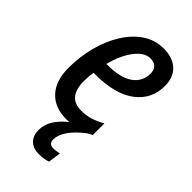

<svg xmlns="http://www.w3.org/2000/svg" viewBox="-236 -617 902 902"><g transform="rotate(45 215.0 -166.0)"><path d="M193 10Q116 10 73 -36.5Q30 -83 30 -168Q30 -243 48 -311Q66 -379 99 -432.5Q132 -486 178.5 -517.5Q225 -549 282 -549Q343 -549 377 -517Q411 -485 411 -428Q411 -340 341.5 -287.5Q272 -235 141 -235H130Q125 -205 125 -176Q125 -68 214 -68Q246 -68 273 -76Q300 -84 334 -103V-26Q322 -19 310 -13Q219 57 217 119Q217 150 247 150Q256 150 266 148.5Q276 147 286 145L277 208Q263 213 248.5 215Q234 217 218 217Q179 217 158 195.5Q137 174 137 139Q137 101 156.5 70Q176 39 213 9Q203 10 193 10ZM149 -307Q235 -307 278.5 -337.5Q322 -368 322 -422Q322 -445 309.5 -458.5Q297 -472 271 -472Q232 -472 197 -426.5Q162 -381 143 -307Z"/></g></svg>

Font: Noto Sans Condensed Medium
Style: Italic
Weight: 500
Width: 3
Italic angle: -12°
Designer: Monotype Design Team
Foundry: Monotype Imaging Inc.
Version: Version 2.013; ttfautohint (v1.8.4.7-5d5b)